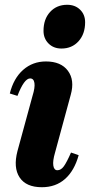

<svg xmlns="http://www.w3.org/2000/svg" viewBox="-20 -768 376 803"><path d="M155 15Q89 15 62 -26Q35 -67 53 -136L116 -367Q127 -402 124 -421Q121 -440 106 -440Q81 -440 53 -367L21 -377Q37 -441 77 -476Q117 -511 172 -511Q235 -511 264 -472Q293 -433 276 -372L210 -129Q200 -95 203 -75.5Q206 -56 220 -56Q235 -56 247 -72.5Q259 -89 277 -130L309 -119Q291 -54 252 -19.5Q213 15 155 15ZM237 -565Q204 -565 183 -586Q162 -607 162 -639Q162 -688 189.5 -718Q217 -748 261 -748Q294 -748 315 -727.5Q336 -707 336 -675Q336 -626 308.5 -595.5Q281 -565 237 -565Z"/></svg>

Font: Platypi Light
Style: Bold Italic
Weight: 700
Italic angle: -13°
Version: Version 1.200